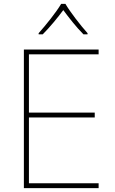

<svg xmlns="http://www.w3.org/2000/svg" viewBox="-20 -969 590 989"><path d="M317 -949H295C271 -908 216 -839 179 -798V-792H200C237 -829 278 -879 306 -917C334 -879 373 -829 410 -792H431V-798C394 -839 341 -908 317 -949ZM488 0V-25H129V-364H468V-389H129V-689H488V-714H103V0Z"/></svg>

Font: Noto Sans Meetei Mayek Thin
Style: Regular
Weight: 100
Designer: Monotype Design Team and Neelakash Kshetrimayum
Foundry: Monotype Imaging Inc.
Version: Version 2.002